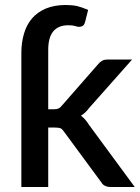

<svg xmlns="http://www.w3.org/2000/svg" viewBox="-20 -748 562 768"><path d="M172.9 -548.8V-311H195.8Q207 -311 213.9 -314Q221.2 -317.4 228.5 -326.7L371.6 -490.2Q378.4 -499 388.2 -504.9Q396.5 -509.8 411.1 -509.8H508.3L336.4 -315.9Q321.8 -295.9 303.7 -285.2Q311.5 -279.8 320.8 -269.5Q330.1 -258.3 335.4 -249.5L519 0H422.9Q409.7 0 400.9 -4.4Q391.6 -7.8 384.3 -20L236.8 -220.2Q229.5 -231.4 222.2 -234.9Q214.8 -237.8 199.7 -237.8H172.9V0H65.4V-536.6Q65.4 -577.6 76.2 -614.3Q86.4 -648.9 108.4 -674.8Q130.9 -700.2 163.6 -713.9Q197.8 -728 243.2 -728Q268.6 -728 289.1 -723.6Q305.2 -719.7 332.5 -708.5L320.8 -661.6Q316.9 -647.9 311 -644.5Q304.2 -640.6 296.9 -640.6Q289.1 -640.6 280.3 -644Q270.5 -647 252.9 -647Q213.9 -647 193.4 -623Q172.9 -598.6 172.9 -548.8Z"/></svg>

Font: Lato-SemiBold
Style: Regular
Weight: 500
Designer: Lukasz Dziedzic with Adam Twardoch and Botio Nikoltchev
Foundry: tyPoland Lukasz Dziedzic
Version: ""